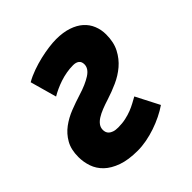

<svg xmlns="http://www.w3.org/2000/svg" viewBox="-139 -540 645 645"><g transform="rotate(-45 183.5 -217.5)"><path d="M316.4 -42Q300.3 -30.8 280.3 -21Q260.3 -11.2 238.8 -3.9Q217.3 3.4 195.1 7.6Q172.9 11.7 153.3 11.7Q108.9 11.7 78.9 1Q48.8 -9.8 30.5 -27.3Q12.2 -44.9 4.4 -67.6Q-3.4 -90.3 -3.4 -114.3Q-3.4 -149.9 10.3 -173.8Q23.9 -197.8 45.7 -213.9Q67.4 -230 94.2 -240.5Q121.1 -251 147.9 -259.3Q184.6 -270.5 208 -285.4Q231.4 -300.3 231.4 -320.3Q231.4 -333 223.6 -339.1Q215.8 -345.2 202.1 -345.2Q186 -345.2 169.9 -342.3Q153.8 -339.4 139.2 -334.5Q124.5 -329.6 111.3 -323.5Q98.1 -317.4 87.4 -311L61 -405.3Q79.6 -416 101.6 -423.8Q123.5 -431.6 145.5 -436.8Q167.5 -441.9 187.7 -444.6Q208 -447.3 223.6 -447.3Q256.3 -447.3 281 -439Q305.7 -430.7 321.8 -416.3Q337.9 -401.9 345.9 -382.1Q354 -362.3 354 -339.8Q354 -302.7 340.3 -276.6Q326.7 -250.5 305.2 -232.2Q283.7 -213.9 256.8 -201.9Q230 -189.9 203.6 -181.6Q185.1 -175.8 169.7 -169.7Q154.3 -163.6 143.1 -156.5Q131.8 -149.4 125.5 -140.6Q119.1 -131.8 119.1 -120.6Q119.1 -115.2 120.8 -109.9Q122.6 -104.5 127.2 -100.1Q131.8 -95.7 140.1 -92.8Q148.4 -89.8 161.6 -89.8Q181.2 -89.8 197.8 -93.5Q214.4 -97.2 227.8 -102.5Q241.2 -107.9 252.4 -114Q263.7 -120.1 273.4 -125.5Z"/></g></svg>

Font: PT Astra Sans
Style: Bold Italic
Weight: 700
Italic angle: -16°
Designer: A.Korolkova, I. Chaeva
Foundry: ParaType Ltd
Version: Version 1.002W